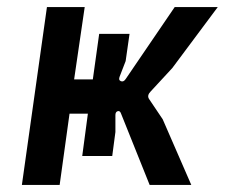

<svg xmlns="http://www.w3.org/2000/svg" viewBox="-20 -524 637 544"><path d="M42 0 113 -504H220L190 -299H243L261 -428H347L336 -351L319 -307Q315 -297 322.5 -294Q330 -291 336 -300L475 -504H597L468 -331L407 -265Q396 -254 402 -244L441 -186L522 0H404L323 -202Q320 -211 313.5 -209Q307 -207 307 -198V-150L298 -82H213L229 -202H177L149 0Z"/></svg>

Font: Finlandica Medium
Style: Italic
Weight: 500
Italic angle: -8°
Designer: Niklas Ekholm, Juho Hiilivirta, Jaakko Suomalainen
Foundry: Helsinki Type Studio
Version: Version 1.063